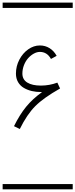

<svg xmlns="http://www.w3.org/2000/svg" viewBox="-20 -990 570 1453"><path d="M408.7 -567.4 365.7 -543.9Q336.4 -597.2 281.7 -597.2Q259.3 -597.2 235.8 -584.2Q212.4 -571.3 193.1 -549.8Q173.8 -528.3 161.6 -497.3Q149.4 -466.3 149.4 -433.1Q149.4 -388.2 186.5 -365.2Q223.6 -342.3 289.6 -342.3Q353.5 -342.3 414.1 -364.7L434.6 -320.3Q310.1 -250 247.1 -187Q184.1 -124 129.9 -13.7L85.9 -35.2Q129.4 -123 178.2 -182.6Q227.1 -242.2 298.8 -293.5H289.6Q253.4 -293.5 220.9 -301Q188.5 -308.6 160.9 -324.5Q133.3 -340.3 116.9 -368.2Q100.6 -396 100.6 -433.1Q100.6 -488.8 126.2 -538.1Q151.9 -587.4 193.6 -616.7Q235.4 -646 281.7 -646Q322.3 -646 355.2 -625.5Q388.2 -605 408.7 -567.4ZM0 402.8H530.3V442.9H0ZM0 -970.2H530.3V-930.2H0Z"/></svg>

Font: AzarMehrMSRS1
Style: Regular
Weight: 1
Designer: Amin Abedi
Version: Version 1.00